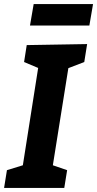

<svg xmlns="http://www.w3.org/2000/svg" viewBox="-20 -921 476 941"><path d="M239 -111 315 -587 393 -617 407 -705 111 -700 98 -617 167 -588 92 -111 14 -87 0 0H295L309 -87ZM127 -796H418L436 -901H145Z"/></svg>

Font: Bitter
Style: Bold Italic
Weight: 700
Designer: Sol Matas
Foundry: Sol Matas
Version: Version 1.002